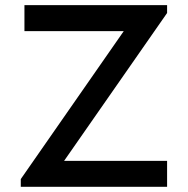

<svg xmlns="http://www.w3.org/2000/svg" viewBox="-20 -720 724 740"><path d="M74.2 -700.2H624V-669.9L227.1 -100.1H624V0H60.1V-29.8L457 -600.1H74.2Z"/></svg>

Font: Aldrich
Style: Regular
Weight: 400
Designer: Matthew Desmond
Foundry: Matthew Desmond
Version: Version 1.002 2011